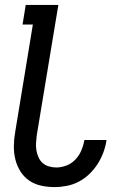

<svg xmlns="http://www.w3.org/2000/svg" viewBox="-20 -755 540 783"><path d="M202 8Q174 8 147 2Q120 -4 98.5 -19Q77 -34 63 -56.5Q49 -79 42.5 -105.5Q36 -132 36.5 -160.5Q37 -189 42 -217L114 -655H72L85 -735H218L130 -204Q128 -188 127 -172.5Q126 -157 128.5 -142Q131 -127 137 -113.5Q143 -100 153.5 -90.5Q164 -81 179 -76.5Q194 -72 210 -72Q230 -72 251 -80Q272 -88 287.5 -104.5Q303 -121 311.5 -141Q320 -161 324 -182V-184H414V-181Q410 -156 401 -132Q392 -108 377.5 -85.5Q363 -63 343.5 -44.5Q324 -26 301 -14Q278 -2 252.5 3Q227 8 202 8Z"/></svg>

Font: Iosevka Term Curly Medium
Style: Italic
Weight: 500
Italic angle: -9°
Designer: Belleve Invis
Foundry: Belleve Invis
Version: Version 32.3.0